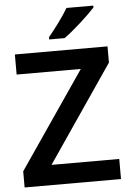

<svg xmlns="http://www.w3.org/2000/svg" viewBox="-61 -983 699 1028"><g transform="rotate(-5 288.0 -469.0)"><path d="M480 -928V-938H336C310 -893 260 -827 229 -790V-778H312C362 -813 447 -891 480 -928ZM547 0V-108H183L537 -627V-714H39V-606H384L29 -87V0Z"/></g></svg>

Font: Noto Sans Gurmukhi SemiBold
Style: Regular
Weight: 600
Designer: Jelle Bosma - Monotype Design Team
Foundry: Monotype Imaging Inc.
Version: Version 2.004